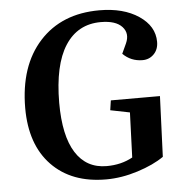

<svg xmlns="http://www.w3.org/2000/svg" viewBox="-53 -779 796 844"><g transform="rotate(-5 345.5 -357.5)"><path d="M432.1 -330.1H648.9L638.2 -63Q592.8 -31.2 521.5 -8.5Q450.2 14.2 381.8 14.2Q229.5 14.2 141.8 -76.7Q54.2 -167.5 54.2 -329.1Q54.7 -515.1 152.1 -622.1Q249.5 -729 416 -729Q522 -729 589.6 -683.6Q657.2 -638.2 657.2 -568.8Q657.2 -535.6 637 -514.9Q616.7 -494.1 586.9 -494.1Q535.6 -494.1 500 -529.8L520 -573.2Q539.6 -616.2 511.7 -646.5Q483.9 -676.8 418 -676.8Q315.9 -676.8 260.7 -591.3Q205.6 -505.9 205.1 -338.9Q205.1 -193.4 252.4 -118.7Q299.8 -43.9 389.2 -43.9Q453.6 -43.9 503.9 -71.8L511.2 -270L425.8 -287.1Z"/></g></svg>

Font: Literata SemiBold
Style: Italic
Weight: 650
Italic angle: -2.39999°
Designer: Latin by Veronika Burian and Jose Scaglione. Greek by Irene Vlachou. Cyrillic by Vera Evstafieva
Foundry: TypeTogether
Version: Version 3.021